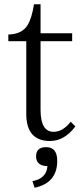

<svg xmlns="http://www.w3.org/2000/svg" viewBox="-20 -648 373 899"><path d="M19 -455.1V-486.3Q81.1 -487.8 107.9 -528.3Q128.9 -562 139.2 -627.9H169.9V-492.2H317.9V-455.1H169.9V-133.8Q169.9 -30.8 231 -30.8Q274.4 -30.8 311 -78.1L333 -56.2Q281.7 12.2 213.9 12.2Q103 12.2 103 -115.2V-455.1ZM131.8 200.2Q197.8 188 202.1 129.9Q148.9 128.4 148.9 84Q148.9 41 195.8 41Q248 41 248 105Q248 208.5 142.1 231Z"/></svg>

Font: I.Ming
Style: Regular
Weight: 400
Designer: Ichiten Fonts Project
Version: Version 5.10 Mar 24, 2018